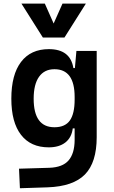

<svg xmlns="http://www.w3.org/2000/svg" viewBox="-20 -796 626 1050"><path d="M88.9 233.4 84 126.5 250 121.6Q322.3 119.1 355 81.3Q387.7 43.5 388.2 -30.3V-93.8H377.9Q371.6 -43.5 337.4 -16.8Q303.2 9.8 246.6 9.8Q147.9 9.8 95 -58.6Q42 -127 42 -256.3Q42 -387.7 95.2 -457.5Q148.4 -527.3 247.1 -527.3Q364.7 -527.3 381.3 -423.8H389.6L397.9 -517.6H508.8V-45.9Q508.8 92.3 444.6 158Q380.4 223.6 240.2 228.5ZM388.2 -265.6Q388.2 -417.5 277.8 -417.5Q222.7 -417.5 193.4 -376Q164.1 -334.5 164.1 -256.3Q164.1 -100.1 277.8 -100.1Q335.9 -100.1 362.1 -137.2Q388.2 -174.3 388.2 -251.5ZM214.4 -590.8 97.2 -776.4H225.1L273.4 -667.5L321.8 -776.4H449.7L332.5 -590.8Z"/></svg>

Font: Cascadia Mono NF SemiBold
Style: Regular
Weight: 600
Monospace: yes
Designer: Aaron Bell
Foundry: Saja Typeworks
Version: Version 2404.023; ttfautohint (v1.8.4)